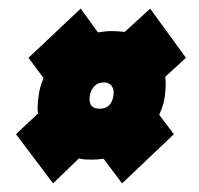

<svg xmlns="http://www.w3.org/2000/svg" viewBox="-20 -519 462 445"><path d="M103 -94 17 -208 68 -256Q66 -272 69 -292Q71 -316 81 -338L46 -385L167 -499L207 -444Q215 -445 223 -446Q231 -447 239 -447Q253 -447 269 -445L328 -499L411 -385L363 -341Q364 -332 364 -323Q364 -314 363 -305Q361 -278 349 -253L383 -208L263 -94L220 -151Q213 -150 206 -149.5Q199 -149 192 -149Q184 -149 176.5 -149.5Q169 -150 163 -152ZM211 -267Q239 -267 243 -299Q245 -311 239 -319.5Q233 -328 221 -328Q207 -328 198.5 -319Q190 -310 188 -296Q184 -267 211 -267Z"/></svg>

Font: Georama Semi Condensed Black
Style: Italic
Weight: 900
Width: 4
Italic angle: -9°
Designer: Jean-Baptiste Levee
Foundry: Production Type
Version: Version 1.000